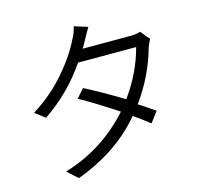

<svg xmlns="http://www.w3.org/2000/svg" viewBox="-120 -936 1154 1117"><g transform="rotate(-15 456.5 -377.5)"><path d="M783.2 -676.8C767.6 -670.9 747.1 -668 721.7 -668H435.5C449.2 -690.4 457 -705.1 460 -710.9C460 -710.9 464.8 -720.7 475.6 -739.3C486.3 -757.8 494.1 -772.5 500 -782.2L418.9 -807.6C413.1 -781.2 403.3 -755.9 389.6 -732.4C362.3 -675.8 321.3 -615.2 265.6 -550.8C210 -486.3 143.6 -429.7 65.4 -380.9L126 -335C228.5 -404.3 316.4 -491.2 388.7 -596.7H738.3C712.9 -499 668 -406.2 604.5 -318.4C515.6 -372.1 440.4 -415 377.9 -446.3L332 -394.5C398.4 -357.4 472.7 -311.5 555.7 -256.8C445.3 -133.8 312.5 -48.8 157.2 -2.9L219.7 53.7C385.7 -7.8 517.6 -97.7 615.2 -214.8C641.6 -197.3 672.9 -173.8 710 -144.5L757.8 -208C712.9 -239.3 680.7 -260.7 661.1 -272.5C729.5 -367.2 778.3 -467.8 807.6 -573.2C815.4 -593.8 822.3 -610.4 829.1 -622.1Z"/></g></svg>

Font: Gen Shin Gothic P Normal
Style: Regular
Weight: 300
Designer: [Source Han Sans]
Ryoko NISHIZUKA  (kana & ideographs); Paul D. Hunt (Latin, Greek & Cyrillic); Wenlong ZHANG  (bopomofo
Version: Version 1.002.20150607